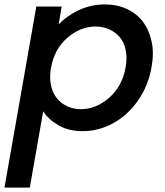

<svg xmlns="http://www.w3.org/2000/svg" viewBox="-43 -580 741 862"><path d="M220.2 -470.2Q255.9 -508.3 310.5 -534.2Q365.2 -560.1 428.2 -560.1Q482.4 -560.1 526.4 -539.8Q570.3 -519.5 598.4 -482.7Q626.5 -445.8 637.7 -393.8Q648.9 -341.8 637.2 -277.8Q622.6 -194.8 576.7 -128.9Q530.8 -63 465.6 -27.1Q400.4 8.8 328.1 8.8Q265.6 8.8 220.7 -16.8Q175.8 -42.5 150.9 -80.1L90.8 262.2H-22.9L120.1 -550.8H233.9ZM521 -277.8Q528.8 -321.3 521 -356.7Q513.2 -392.1 493.7 -414.3Q474.1 -436.5 446.5 -448.7Q418.9 -460.9 386.2 -460.9Q318.4 -460.9 259.8 -410.6Q201.2 -360.4 186 -275.9Q178.2 -232.4 186 -196.8Q193.8 -161.1 213.1 -137.9Q232.4 -114.7 260 -102.3Q287.6 -89.8 319.8 -89.8Q388.2 -89.8 447 -141.1Q505.9 -192.4 521 -277.8Z"/></svg>

Font: SVN-Poppins Medium
Style: Italic
Weight: 500
Italic angle: -10°
Designer: Ninad Kale (Devanagari), Jonny Pinhorn (Latin)
Foundry: Indian Type Foundry
Version: Version 3.002 2017